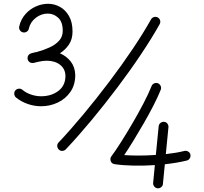

<svg xmlns="http://www.w3.org/2000/svg" viewBox="-20 -808 1098 1034"><path d="M385.3 -404.3Q385.3 -351.1 359.4 -313.5Q333.5 -275.9 291.5 -255.9Q249.5 -235.8 201.2 -235.8Q165.5 -235.8 130.1 -247.8Q94.7 -259.8 65.9 -283.2Q58.1 -290 56.9 -301.3Q55.7 -312.5 62.5 -320.8Q69.3 -329.1 80.6 -330.3Q91.8 -331.5 100.1 -324.7Q120.6 -307.6 147.5 -298.6Q174.3 -289.6 201.2 -289.6Q256.3 -289.6 294.4 -318.4Q332.5 -347.2 332.5 -400.4Q331.1 -438 303 -459.5Q274.9 -481 231.4 -481Q220.7 -481 209.7 -479.5Q198.7 -478 188 -475.6Q177.7 -473.1 165 -470.2Q163.1 -469.7 161.1 -469.2Q157.2 -468.3 153.3 -468.8Q139.6 -469.2 132.3 -481Q132.3 -481 131.8 -481.4Q131.8 -481.9 131.3 -482.4Q129.9 -485.4 128.9 -488.8Q127.9 -492.7 128.4 -496.6Q129.4 -510.7 140.6 -517.6Q140.6 -517.6 141.1 -518.1Q141.6 -518.1 142.1 -518.6Q145 -520 148.4 -521Q155.3 -522.9 163.1 -524.9Q170.9 -526.9 179.2 -528.3Q216.8 -538.6 248.3 -553.2Q279.8 -567.9 298.8 -589.4Q317.9 -610.8 317.9 -642.1Q317.9 -689.9 293.5 -712.4Q269 -734.9 237.3 -734.9Q202.6 -734.9 173.1 -712.4Q143.6 -689.9 135.3 -653.8Q133.3 -643.1 123.8 -637.2Q114.3 -631.3 103.5 -633.8Q92.8 -636.2 86.9 -645.5Q81.1 -654.8 83.5 -665.5Q92.3 -704.1 116.5 -731.4Q140.6 -758.8 173.1 -773.2Q205.6 -787.6 238.8 -787.6Q272.9 -787.6 303 -771Q333 -754.4 351.8 -721.2Q370.6 -688 370.6 -638.2Q370.6 -596.7 351.3 -568.1Q332 -539.6 302.7 -521Q337.4 -506.3 360.6 -477.1Q383.8 -447.8 385.3 -404.3ZM296.9 -2.4Q289.1 -9.8 288.3 -21.2Q287.6 -32.7 295.4 -40.5Q360.8 -109.9 431.2 -194.6Q501.5 -279.3 569.3 -369.1Q637.2 -459 695.1 -545.2Q752.9 -631.3 793 -703.1Q798.3 -712.9 809.3 -716.1Q820.3 -719.2 829.6 -713.9Q839.4 -708.5 842.3 -698Q845.2 -687.5 839.8 -677.7Q798.3 -603.5 739.7 -515.9Q681.2 -428.2 612.5 -337.2Q543.9 -246.1 472.7 -160.4Q401.4 -74.7 334.5 -3.9Q327.1 3.9 315.9 4.6Q304.7 5.4 296.9 -2.4ZM863.3 -151.9Q874 -151.4 881.1 -142.6Q888.2 -133.8 887.2 -123L873 22Q930.7 15.6 973.1 4.9Q983.9 2.4 993.7 8.3Q1003.4 14.2 1005.4 24.4Q1007.8 35.2 1002 44.7Q996.1 54.2 985.8 56.6Q934.1 69.3 867.7 76.7L857.4 182.1Q856.9 192.9 848.1 200Q839.4 207 828.6 206.1Q817.9 205.1 810.8 196.3Q803.7 187.5 804.7 177.2L814 81.1Q757.3 85 701.2 84Q645 83 597.7 76.2Q595.7 75.7 592.3 74.7Q588.9 73.7 586.9 72.8Q577.6 66.9 575.2 55.2Q572.8 43.5 579.6 34.2Q601.1 5.4 631.1 -41.7Q661.1 -88.9 693.1 -143.6Q725.1 -198.2 752.7 -251.2Q780.3 -304.2 796.4 -344.7Q800.3 -354.5 810.3 -358.9Q820.3 -363.3 831.1 -359.4Q840.8 -355 845.2 -345Q849.6 -335 845.7 -324.7Q830.6 -286.6 806.6 -240Q782.7 -193.4 754.6 -144.8Q726.6 -96.2 699.2 -51.5Q671.9 -6.8 648.9 27.3Q730 32.7 819.3 26.4L834.5 -127.9Q835.4 -138.7 844.2 -145.8Q853 -152.8 863.3 -151.9Z"/></svg>

Font: Mikhak-FD Regular
Style: FD-Regular
Weight: 400
Designer: Amin Abedi
Version: Version 3.2